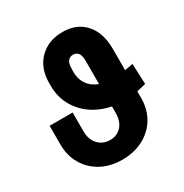

<svg xmlns="http://www.w3.org/2000/svg" viewBox="-171 -874 980 1020"><g transform="rotate(-30 318.5 -363.5)"><path d="M589.4 -404.3 594.7 -278.8Q560.5 -270 539.1 -265.1V-225.1Q538.6 -153.8 506.3 -101.1Q474.1 -48.3 417.7 -19.3Q361.3 9.8 290 9.8Q216.8 9.8 161.4 -20.5Q106 -50.8 75 -103.8Q43.9 -156.7 43.9 -225.1V-339.8H185.1V-225.1Q185.1 -174.3 212.9 -144Q240.7 -113.8 286.1 -113.3Q329.6 -113.8 356 -143.3Q382.3 -172.9 382.3 -225.1V-263.2Q314.5 -276.9 263.4 -312.7Q212.4 -348.6 183.8 -401.9Q155.3 -455.1 155.3 -521V-536.6Q155.3 -628.4 209.7 -682.9Q264.2 -737.3 352.1 -737.3Q438 -737.3 488.3 -681.6Q538.6 -626 539.1 -527.8V-395Q558.6 -398.4 589.4 -404.3ZM296.4 -527.8Q295.4 -481.9 317.9 -449Q340.3 -416 382.3 -400.4V-544.9Q382.3 -604 339.8 -605Q320.3 -604.5 308.8 -590.6Q297.4 -576.7 296.9 -545.9Z"/></g></svg>

Font: Inter Tight
Style: Bold
Weight: 700
Designer: Rasmus Andersson
Foundry: rsms
Version: Version 3.004; ttfautohint (v1.8.4.7-5d5b)